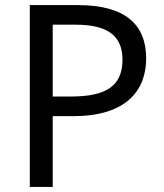

<svg xmlns="http://www.w3.org/2000/svg" viewBox="-20 -734 645 754"><path d="M286 -714H97V0H187V-278H269C483 -278 554 -386 554 -504C554 -637 473 -714 286 -714ZM278 -637C404 -637 461 -592 461 -500C461 -395 395 -355 259 -355H187V-637Z"/></svg>

Font: Noto Sans Miao
Style: Regular
Weight: 400
Designer: Monotype Design Team
Foundry: Monotype Imaging Inc.
Version: Version 2.003